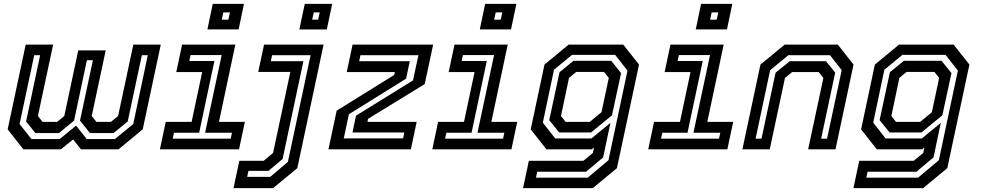

<svg xmlns="http://www.w3.org/2000/svg" viewBox="-20 -770 5068 990"><path d="M112.5 -540H254L175.5 -172L199.5 -141.5H274.5L311.5 -172L383.5 -510H525L453 -172L477 -141.5H552L589 -172L667.5 -540H809L716 -103L591 0H397.5L357 -51L294 0H100.5L19.5 -103ZM156.5 -485.5 81 -130.5 142 -53H288L372.5 -122.5L427 -53H572.5L667 -130.5L742 -485.5H711.5L638.5 -143.5L565.5 -84H444L392.5 -148L459 -459.5H428L362 -148L284 -84H162.5L114.5 -143.5L187 -485.5Z M1049.5 -618.5 1077 -750H1238L1210.5 -618.5ZM1123.5 -668.5H1157.5L1165.5 -706H1131.5ZM804.5 0 834.5 -141.5H968L1022.5 -398.5H889L919 -540H1193.5L1109 -141.5H1242.5L1212.5 0ZM870.5 -55H1169.5L1176 -85.5H1037.5L1123 -486H962.5L956 -455.5H1085.5L1007 -85.5H877Z M1184 200 1214 59H1339.5L1388 18.5L1477 -399H1311.5L1341.5 -540H1648.5L1513 97L1388 200ZM1254.5 142H1373.5L1464.5 64.5L1581.5 -485.5H1383L1376.5 -454.5H1544.5L1437 50L1364.5 111H1261ZM1523.5 -618 1551.5 -750H1693L1665 -618ZM1589.5 -668.5H1620.5L1628.5 -706H1598Z M1752.5 -56.5H2058.5L2065 -87H1797.5L1815.5 -173.5L2109.5 -355.5L2137.5 -485.5H1838.5L1832 -454.5H2093L2074 -364.5L1779 -181ZM1673.5 0 1716 -199.5 2012.5 -383.5 2016 -398.5H1768L1798 -540H2213.5L2170 -336.5L1878 -157.5L1874.5 -141.5H2128.5L2098.5 0Z M2454 -618.5 2481.5 -750H2642.5L2615 -618.5ZM2528 -668.5H2562L2570 -706H2536ZM2209 0 2239 -141.5H2372.5L2427 -398.5H2293.5L2323.5 -540H2598L2513.5 -141.5H2647L2617 0ZM2275 -55H2574L2580.5 -85.5H2442L2527.5 -486H2367L2360.5 -455.5H2490L2411.5 -85.5H2281.5Z M2677 200 2707 59H2988L3037 18.5L3043 -10L3031 0H2797.5L2716.5 -103L2787.5 -437L2912 -540H3193.5L3275 -437L3161 97L3036.5 200ZM2743.5 146H3010.5L3117.5 56L3215.5 -406L3152 -487H2929.5L2836.5 -410.5L2779 -137.5L2843 -56H3029.5L3127.5 -136.5L3090 41.5L3002 115.5H2750ZM2863.5 -87 2812 -150.5 2865 -397.5 2937 -456.5H3131.5L3182.5 -393L3135.5 -175.5L3027.5 -87ZM2896.5 -141.5H3021L3081.5 -191.5L3119 -368.5L3094.5 -399H2951L2914 -368.5L2872.5 -172Z M3567.5 -618.5 3595 -750H3756L3728.5 -618.5ZM3641.5 -668.5H3675.5L3683.5 -706H3649.5ZM3322.5 0 3352.5 -141.5H3486L3540.5 -398.5H3407L3437 -540H3711.5L3627 -141.5H3760.5L3730.5 0ZM3388.5 -55H3687.5L3694 -85.5H3555.5L3641 -486H3480.5L3474 -455.5H3603.5L3525 -85.5H3395Z M3808 0 3901 -437 4026 -540H4300L4381 -437L4288 0H4147L4225.5 -368L4201.5 -398.5H4064.5L4027.5 -368L3949 0ZM3876 -55H3906.5L3979 -395L4052 -454.5H4239L4286.5 -395.5L4214 -55H4244.5L4320 -408.5L4259.5 -485.5H4045L3951 -408Z M4380.5 200 4410.5 59H4691.5L4740.5 18.5L4746.5 -10L4734.5 0H4501L4420 -103L4491 -437L4615.5 -540H4897L4978.5 -437L4864.5 97L4740 200ZM4447 146H4714L4821 56L4919 -406L4855.5 -487H4633L4540 -410.5L4482.5 -137.5L4546.5 -56H4733L4831 -136.5L4793.5 41.5L4705.5 115.5H4453.5ZM4567 -87 4515.5 -150.5 4568.5 -397.5 4640.5 -456.5H4835L4886 -393L4839 -175.5L4731 -87ZM4600 -141.5H4724.5L4785 -191.5L4822.5 -368.5L4798 -399H4654.5L4617.5 -368.5L4576 -172Z"/></svg>

Font: Tourney SemiBold
Style: Italic
Weight: 600
Italic angle: -12°
Version: Version 1.015